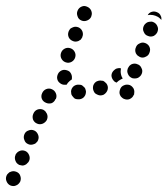

<svg xmlns="http://www.w3.org/2000/svg" viewBox="-147 -310 563 646"><path d="M-92 268Q-97 266 -102 266Q-107 266 -111 268Q-116 269 -119 273Q-123 276 -125 281Q-129 291 -125 300Q-121 310 -112 314Q-107 316 -102 316Q-97 316 -93 314Q-88 312 -85 309Q-81 305 -79 301Q-75 291 -79 281Q-82 272 -92 268ZM-62 198Q-67 196 -72 196Q-77 196 -81 198Q-86 200 -89 203Q-93 207 -95 211V212Q-99 221 -95 231Q-92 240 -82 245Q-77 246 -72 247Q-67 247 -63 245Q-58 243 -55 239Q-51 236 -49 231Q-45 222 -49 212Q-53 202 -62 198ZM-32 129Q-42 125 -51 129Q-61 132 -65 142Q-69 152 -65 161Q-62 171 -52 175Q-48 177 -43 177Q-38 177 -33 175Q-28 174 -25 170Q-21 167 -19 162Q-15 152 -19 143Q-23 133 -32 129ZM11 73Q9 69 6 65Q2 61 -2 59Q-12 55 -22 59Q-31 63 -35 73Q-39 82 -36 92Q-32 102 -22 106Q-13 110 -3 106Q6 102 11 93V92Q13 88 13 83Q13 78 11 73ZM27 -10Q18 -14 8 -10Q-1 -6 -5 3Q-10 13 -6 23Q-2 32 8 36Q17 40 27 37Q36 33 40 23H41Q45 13 41 4Q37 -6 27 -10ZM257 10Q259 15 263 18Q267 22 271 23Q281 27 290 23Q300 18 303 9H304Q305 4 305 -1Q305 -6 303 -11Q301 -15 297 -19Q294 -22 289 -24Q279 -27 270 -23Q260 -19 257 -9Q255 -4 255 1Q255 6 257 10ZM142 2Q143 -3 141 -8Q140 -13 137 -16Q133 -20 129 -23Q125 -25 120 -25H119Q109 -26 101 -20Q93 -13 92 -3Q92 2 93 7Q95 12 98 15Q101 19 105 22Q110 24 115 24Q125 25 133 19Q141 12 142 2ZM214 -24Q212 -29 208 -32Q204 -36 200 -38Q195 -39 190 -39Q185 -39 181 -37H180Q171 -33 167 -23Q164 -13 168 -4Q170 1 173 4Q177 7 182 9Q186 11 191 11Q196 11 201 9Q210 4 214 -5Q218 -15 214 -24ZM45 -48Q45 -58 51 -66Q58 -74 68 -75Q79 -75 87 -69Q94 -62 95 -52V-51Q95 -49 95 -47Q95 -44 94 -42Q90 -40 87 -37Q81 -32 77 -25Q76 -25 74 -25Q73 -25 72 -25Q62 -24 54 -31Q46 -37 45 -48ZM237 -74Q242 -79 248 -80Q254 -82 260 -80Q259 -75 259 -70Q259 -60 263 -51Q265 -48 266 -46Q263 -45 260 -43Q252 -39 245 -32Q242 -33 239 -35Q237 -37 235 -39Q228 -47 228 -57Q229 -67 237 -74ZM298 -47Q302 -46 307 -46Q312 -46 317 -48Q321 -50 325 -54Q328 -57 330 -62Q334 -72 329 -81Q325 -91 315 -94Q311 -96 306 -96Q301 -96 296 -94Q292 -92 288 -88Q285 -84 283 -80V-79Q279 -70 284 -60Q288 -51 298 -47ZM75 -100Q85 -97 94 -102Q103 -107 106 -117Q109 -127 104 -136Q99 -145 89 -148Q79 -151 70 -146Q61 -141 58 -131Q55 -121 60 -112Q65 -103 75 -100ZM310 -131Q312 -127 316 -123Q320 -120 324 -118Q334 -114 343 -119Q353 -123 356 -133Q360 -143 356 -152Q352 -161 342 -165Q332 -169 323 -164Q313 -160 310 -150Q308 -146 308 -141Q308 -136 310 -131ZM98 -172Q102 -170 107 -170Q112 -170 117 -172Q121 -174 125 -177Q128 -181 130 -185V-186Q134 -195 130 -205Q126 -214 117 -218Q112 -220 107 -220Q102 -220 98 -218Q93 -216 89 -213Q86 -209 84 -205V-204Q80 -195 84 -185Q88 -176 98 -172ZM351 -189Q360 -185 370 -189Q379 -194 383 -203V-204Q387 -213 382 -223Q378 -232 368 -236Q364 -238 359 -237Q354 -237 349 -235Q345 -233 341 -229Q338 -226 336 -221Q332 -211 337 -202Q341 -192 351 -189ZM127 -241Q136 -237 146 -241Q156 -245 160 -254V-255Q164 -264 160 -274Q156 -283 147 -287Q137 -292 128 -288Q118 -284 114 -274Q110 -265 114 -255Q117 -245 127 -241ZM394 -256Q396 -253 396 -249Q396 -246 396 -243Q394 -245 391 -248Q385 -254 376 -257Q368 -260 359 -260Q354 -260 350 -259Q354 -267 363 -270Q372 -273 381 -269Q386 -267 389 -264Q393 -260 394 -256Z"/></svg>

Font: FRB American Cursive Guidelines Arrows Dotted Black
Style: Bold Italic
Weight: 900
Italic angle: -25°
Version: Version 2.0;Modular Font Editor K font №1